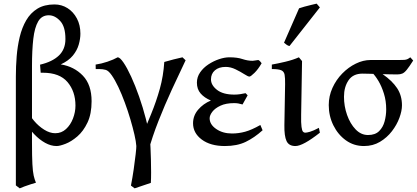

<svg xmlns="http://www.w3.org/2000/svg" viewBox="-20 -781 2271 1046"><path d="M276.9 -756.8Q315.9 -756.8 347.9 -736.6Q379.9 -716.3 398.9 -680.4Q418 -644.5 418 -597.7Q418 -569.3 408.9 -537.8Q399.9 -506.3 376.7 -478Q353.5 -449.7 311 -430.2Q383.8 -418.5 431.4 -368.9Q479 -319.3 479 -229.5Q479 -160.2 456.5 -113Q434.1 -65.9 401.4 -37.8Q368.7 -9.8 337.2 2.4Q305.7 14.6 288.1 14.6Q257.3 14.6 225.8 -2.9Q194.3 -20.5 166.3 -50Q138.2 -79.6 117.7 -114.7L129.4 -180.7Q141.1 -151.9 165.5 -122.8Q189.9 -93.8 220.7 -74.5Q251.5 -55.2 281.2 -55.2Q314.9 -55.2 339.6 -77.9Q364.3 -100.6 377.7 -135.5Q391.1 -170.4 391.1 -205.6Q391.1 -282.7 347.9 -333.7Q304.7 -384.8 213.4 -384.8H201.7L198.2 -428.7Q265.1 -444.3 300.8 -478.5Q336.4 -512.7 336.4 -567.4V-569.3Q336.4 -635.7 307.9 -666.7Q279.3 -697.8 245.6 -697.8Q207.5 -697.8 188 -664.3Q168.5 -630.9 161.4 -569.1Q154.3 -507.3 154.3 -421.9Q154.3 -323.7 154.3 -245.4Q154.3 -167 154.3 -106.9Q154.3 -77.1 154.3 -51.5Q154.3 -25.9 154.3 -4.4Q154.3 72.3 156.5 113.5Q158.7 154.8 163.6 176Q168.5 197.3 175.8 214.4Q165 217.3 147.7 222.9Q130.4 228.5 113.5 234.6Q96.7 240.7 87.4 245.1L66.4 229V-364.7Q66.4 -418.5 70.8 -473.6Q75.2 -528.8 87.4 -579.6Q99.6 -630.4 122.8 -670.4Q146 -710.4 183.6 -733.6Q221.2 -756.8 276.9 -756.8Z M713.4 245.1Q706.5 239.3 693.4 230Q701.7 187.5 708.5 140.6Q715.3 93.8 719.2 58.3Q723.1 22.9 722.7 14.6Q721.2 -9.3 712.4 -47.6Q703.6 -85.9 690.2 -131.3Q676.8 -176.8 659.9 -222.4Q643.1 -268.1 624.8 -306.9Q606.4 -345.7 588.6 -371.1Q570.8 -396.5 555.7 -400.4Q539.6 -404.8 520.5 -404.8Q501.5 -404.8 501.5 -404.8L501 -429.2Q531.7 -433.6 565.2 -444.8Q598.6 -456.1 621.1 -468.8Q633.3 -468.8 652.8 -440.2Q672.4 -411.6 694.6 -363.3Q716.8 -314.9 737.8 -255.1Q758.8 -195.3 774.9 -132.6Q791 -69.8 797.9 -12.7Q798.8 -2.4 800 25.1Q801.3 52.7 802.2 88.1Q803.2 123.5 803.2 157.7Q803.2 191.9 801.8 215.3Q783.7 221.7 756.6 230.5Q729.5 239.3 713.4 245.1ZM787.1 46.4Q787.1 46.4 778.3 35.2Q769.5 23.9 759.3 9Q749 -5.9 744.1 -16.1Q775.4 -91.8 803.5 -160.2Q831.5 -228.5 850.8 -297.6Q870.1 -366.7 875 -443.4Q895 -449.7 925.5 -457.3Q956.1 -464.8 974.1 -468.8L991.2 -452.6Q955.1 -377.4 916.3 -293Q877.4 -208.5 843.3 -121.8Q809.1 -35.2 787.1 46.4Z M1405.3 -436.5Q1386.7 -403.8 1366.2 -383.8Q1345.7 -363.8 1338.9 -363.8Q1331.1 -363.8 1310.8 -377Q1290.5 -390.1 1263.4 -403.3Q1236.3 -416.5 1209.5 -416.5Q1172.4 -416.5 1150.9 -397.9Q1129.4 -379.4 1129.4 -348.6Q1129.4 -316.9 1162.4 -291.3Q1195.3 -265.6 1256.8 -265.6Q1272 -265.6 1287.6 -267.8Q1303.2 -270 1317.9 -273.4L1329.1 -261.7L1301.3 -211.9Q1287.6 -215.8 1277.8 -217.5Q1268.1 -219.2 1255.4 -219.2Q1210.9 -219.2 1181.2 -205.3Q1151.4 -191.4 1136.7 -172.1Q1122.1 -152.8 1122.1 -136.7Q1122.1 -103 1157.7 -78.4Q1193.4 -53.7 1244.1 -53.7Q1280.3 -53.7 1315.7 -63.5Q1351.1 -73.2 1398.4 -100.1L1410.6 -71.3Q1365.7 -30.8 1318.6 -8.1Q1271.5 14.6 1205.1 14.6Q1126.5 14.6 1079.1 -20.8Q1031.7 -56.2 1031.7 -109.4Q1031.7 -150.9 1059.3 -183.3Q1086.9 -215.8 1128.9 -233.4Q1093.8 -248 1073.2 -271.5Q1052.7 -294.9 1052.7 -330.6Q1052.7 -361.3 1070.3 -386.7Q1087.9 -412.1 1115.7 -430.4Q1143.6 -448.7 1173.8 -458.7Q1204.1 -468.8 1229.5 -468.8Q1272.9 -468.8 1301 -459.2Q1329.1 -449.7 1356.4 -449.7Q1359.4 -449.7 1371.6 -451.7Q1383.8 -453.6 1387.2 -454.1Q1392.1 -452.1 1397 -446.8Q1401.9 -441.4 1405.3 -436.5Z M1722.7 -58.1Q1630.4 14.6 1589.4 14.6Q1553.7 14.6 1541 -12.7Q1528.3 -40 1529.3 -99.1L1533.2 -321.8Q1533.7 -356 1530.5 -373.8Q1527.3 -391.6 1512.2 -398.2Q1497.1 -404.8 1460.9 -404.8V-429.2Q1492.2 -434.6 1534.4 -444.6Q1576.7 -454.6 1608.4 -468.8L1625.5 -448.2L1620.6 -155.8Q1619.6 -110.4 1622.6 -89.8Q1625.5 -69.3 1630.6 -63.7Q1635.7 -58.1 1642.6 -58.1Q1650.9 -58.1 1668.9 -63.2Q1687 -68.4 1717.3 -84.5ZM1557.1 -530.3Q1549.3 -531.7 1542.5 -536.4Q1535.6 -541 1527.3 -548.3L1609.4 -735.8Q1620.1 -739.7 1637.9 -744.6Q1655.8 -749.5 1674.3 -753.9Q1692.9 -758.3 1705.1 -761.2L1722.7 -740.7Z M2144 -375.5Q2126 -375.5 2098.6 -376.2Q2071.3 -377 2042.2 -377.7Q2013.2 -378.4 1989.5 -379.2Q1965.8 -379.9 1955.1 -379.9Q1903.3 -379.9 1878.7 -343.5Q1854 -307.1 1854 -253.9Q1854 -202.6 1870.8 -154.8Q1887.7 -106.9 1917.2 -76.2Q1946.8 -45.4 1984.9 -45.4Q2023.9 -45.4 2045.4 -66.7Q2066.9 -87.9 2075.4 -120.1Q2084 -152.3 2084 -185.5Q2084 -231.4 2071.5 -271.2Q2059.1 -311 2041.3 -340.6Q2023.4 -370.1 2006.8 -386.2H2006.3Q2007.3 -386.2 2019.3 -385.3Q2031.2 -384.3 2045.2 -382.3Q2059.1 -380.4 2065.4 -376.5Q2116.7 -340.8 2143.3 -300.8Q2169.9 -260.7 2169.9 -207Q2169.9 -177.2 2156 -139.2Q2142.1 -101.1 2115.2 -66.2Q2088.4 -31.2 2050 -8.3Q2011.7 14.6 1962.9 14.6Q1907.7 14.6 1864.5 -16.4Q1821.3 -47.4 1796.1 -98.4Q1771 -149.4 1771 -208.5Q1771 -257.3 1791 -301.8Q1811 -346.2 1844.5 -380.4Q1877.9 -414.6 1918.2 -434.3Q1958.5 -454.1 1999 -454.1Q2040.5 -454.1 2076.7 -454.1Q2112.8 -454.1 2153.3 -454.1Q2172.9 -454.1 2182.6 -454.8Q2192.4 -455.6 2199 -458.5Q2205.6 -461.4 2215.3 -468.8L2231 -451.2Q2209.5 -417.5 2196.5 -401.4Q2183.6 -385.3 2172.1 -380.4Q2160.6 -375.5 2144 -375.5Z"/></svg>

Font: Gentium Book Plus
Style: Regular
Weight: 400
Designer: Victor Gaultney, Annie Olsen, Iska Routamaa, Becca Hirsbrunner
Foundry: SIL International
Version: Version 6.101